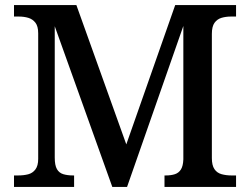

<svg xmlns="http://www.w3.org/2000/svg" viewBox="-20 -734 982 754"><path d="M35 0V-45H51Q73 -45 90.5 -49.5Q108 -54 119 -68.5Q130 -83 130 -110V-603Q130 -631 119 -645Q108 -659 91 -664Q74 -669 54 -669H35V-714H280L476 -167L668 -714H907V-669H887Q867 -669 850 -664Q833 -659 822.5 -644.5Q812 -630 812 -601V-113Q812 -85 822 -70Q832 -55 850 -50Q868 -45 889 -45H907V0H626V-45H631Q652 -45 667 -50Q682 -55 690.5 -68.5Q699 -82 700 -108V-632L479 0H421L195 -631V-115Q195 -85 203.5 -70Q212 -55 228.5 -50Q245 -45 267 -45H271V0Z"/></svg>

Font: Noto Serif Hebrew Medium
Style: Regular
Weight: 500
Version: Version 2.003